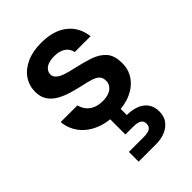

<svg xmlns="http://www.w3.org/2000/svg" viewBox="-227 -612 975 975"><g transform="rotate(-45 261.0 -124.5)"><path d="M268 12Q202 12 152.5 -9.5Q103 -31 74 -69.5Q45 -108 40 -158H160Q165 -137 178.5 -119.5Q192 -102 214 -92Q236 -82 267 -82Q296 -82 315 -90.5Q334 -99 343 -113Q352 -127 352 -142Q352 -166 339.5 -178.5Q327 -191 302 -198.5Q277 -206 243 -213Q209 -221 176 -231Q143 -241 116 -257Q89 -273 73 -297.5Q57 -322 57 -358Q57 -402 80.5 -437Q104 -472 148.5 -492.5Q193 -513 254 -513Q342 -513 394.5 -472.5Q447 -432 456 -359H342Q337 -387 314 -402.5Q291 -418 254 -418Q215 -418 194.5 -403.5Q174 -389 174 -366Q174 -350 187 -338Q200 -326 224 -317.5Q248 -309 282 -302Q337 -290 379.5 -275.5Q422 -261 447.5 -232.5Q473 -204 473 -150Q474 -103 448.5 -66Q423 -29 377 -8.5Q331 12 268 12ZM178 264V194H286Q315 194 329 185Q343 176 343 155Q343 137 329 128Q315 119 286 119H228V-5H303V54Q338 54 367.5 64.5Q397 75 415 98.5Q433 122 433 158Q433 193 415.5 216.5Q398 240 368.5 252Q339 264 304 264Z"/></g></svg>

Font: DM Sans 18pt SemiBold
Style: Regular
Weight: 600
Designer: Colophon Foundry, Jonny Pinhorn
Foundry: Colophon Foundry
Version: Version 4.004;gftools[0.9.30]